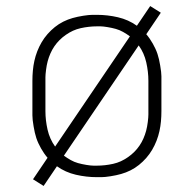

<svg xmlns="http://www.w3.org/2000/svg" viewBox="-20 -577 640 634"><path d="M124 37 89 15 137 -56Q131 -63 125.5 -71Q120 -79 115.5 -87Q111 -95 107 -103.5Q103 -112 100 -121Q97 -130 95 -139Q93 -148 91 -159.5Q89 -171 88 -180Q87 -189 87 -196V-310Q87 -327 88.5 -343.5Q90 -360 93.5 -376Q97 -392 103 -407.5Q109 -423 117.5 -437.5Q126 -452 137 -464.5Q148 -477 161 -487.5Q174 -498 189 -505.5Q204 -513 220 -517.5Q236 -522 255 -525Q274 -528 286 -528H300Q335 -528 369.5 -520Q404 -512 432 -492L476 -557L511 -535L463 -464Q469 -457 474.5 -449Q480 -441 484.5 -433Q489 -425 493 -416.5Q497 -408 500 -399Q503 -390 505 -381Q507 -372 509 -360.5Q511 -349 512 -340Q513 -331 513 -325V-210Q513 -193 511.5 -176.5Q510 -160 506.5 -144Q503 -128 497 -112.5Q491 -97 482.5 -82.5Q474 -68 463 -55.5Q452 -43 439 -32.5Q426 -22 411 -14.5Q396 -7 380 -2.5Q364 2 345 5Q326 8 315 8H300Q265 8 230.5 0Q196 -8 168 -28ZM162 -93 409 -457Q398 -465 386.5 -471.5Q375 -478 362.5 -481.5Q350 -485 335 -487.5Q320 -490 312 -490H300Q287 -490 273.5 -488.5Q260 -487 246.5 -484Q233 -481 221 -475.5Q209 -470 197.5 -462Q186 -454 176.5 -444.5Q167 -435 159.5 -424Q152 -413 146.5 -400.5Q141 -388 137.5 -375Q134 -362 132 -346Q130 -330 130 -322V-210Q130 -180 137 -149Q144 -118 162 -93ZM289 -30H300Q313 -30 326.5 -31.5Q340 -33 353.5 -36Q367 -39 379 -44.5Q391 -50 402.5 -58Q414 -66 423.5 -75.5Q433 -85 440.5 -96Q448 -107 453.5 -119.5Q459 -132 462.5 -145Q466 -158 468 -174Q470 -190 470 -199V-310Q470 -340 463 -371Q456 -402 438 -427L191 -63Q202 -55 213.5 -48.5Q225 -42 237.5 -38.5Q250 -35 265 -32.5Q280 -30 289 -30Z"/></svg>

Font: Iosevka Aile Extralight
Style: Regular
Weight: 200
Designer: Belleve Invis
Foundry: Belleve Invis
Version: Version 31.1.0; ttfautohint (v1.8.4)